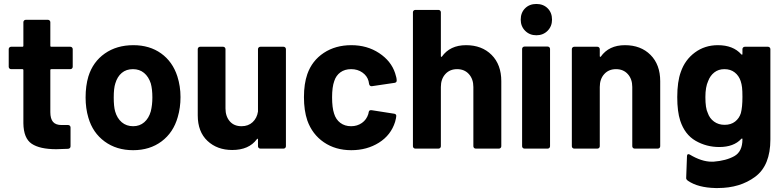

<svg xmlns="http://www.w3.org/2000/svg" viewBox="-20 -750 3957 969"><path d="M347 -413Q347 -408 343.5 -404.5Q340 -401 335 -401H239Q234 -401 234 -396V-184Q234 -151 247.5 -135Q261 -119 291 -119H324Q329 -119 332.5 -115.5Q336 -112 336 -107V-12Q336 -1 324 1Q282 3 264 3Q181 3 140 -24.5Q99 -52 98 -128V-396Q98 -401 93 -401H36Q31 -401 27.5 -404.5Q24 -408 24 -413V-502Q24 -507 27.5 -510.5Q31 -514 36 -514H93Q98 -514 98 -519V-638Q98 -643 101.5 -646.5Q105 -650 110 -650H222Q227 -650 230.5 -646.5Q234 -643 234 -638V-519Q234 -514 239 -514H335Q340 -514 343.5 -510.5Q347 -507 347 -502Z M652 8Q568 8 508 -36Q448 -80 426 -156Q412 -203 412 -258Q412 -317 426 -364Q449 -438 509 -480Q569 -522 653 -522Q735 -522 793 -480.5Q851 -439 875 -365Q891 -315 891 -260Q891 -206 877 -159Q855 -81 795.5 -36.5Q736 8 652 8ZM652 -113Q685 -113 708 -133Q731 -153 741 -188Q749 -220 749 -258Q749 -300 741 -329Q730 -363 707 -382Q684 -401 651 -401Q617 -401 594.5 -382Q572 -363 562 -329Q554 -305 554 -258Q554 -213 561 -188Q571 -153 594.5 -133Q618 -113 652 -113Z M1282 -502Q1282 -507 1285.5 -510.5Q1289 -514 1294 -514H1411Q1416 -514 1419.5 -510.5Q1423 -507 1423 -502V-12Q1423 -7 1419.5 -3.5Q1416 0 1411 0H1294Q1289 0 1285.5 -3.5Q1282 -7 1282 -12V-46Q1282 -49 1281 -49.5Q1280 -50 1279 -50Q1278 -50 1276 -47Q1236 7 1152 7Q1076 7 1027 -39Q978 -85 978 -168V-502Q978 -507 981.5 -510.5Q985 -514 990 -514H1106Q1111 -514 1114.5 -510.5Q1118 -507 1118 -502V-203Q1118 -163 1139.5 -138Q1161 -113 1199 -113Q1233 -113 1255 -133.5Q1277 -154 1282 -187Z M1753 8Q1673 8 1614.5 -32Q1556 -72 1531 -142Q1514 -192 1514 -260Q1514 -327 1531 -376Q1555 -444 1614 -483Q1673 -522 1753 -522Q1833 -522 1893.5 -482Q1954 -442 1974 -381Q1982 -357 1982 -345V-343Q1982 -334 1972 -332L1857 -315H1855Q1846 -315 1843 -325L1840 -341Q1833 -367 1809 -384Q1785 -401 1752 -401Q1720 -401 1698 -385Q1676 -369 1667 -341Q1656 -311 1656 -259Q1656 -207 1666 -177Q1675 -147 1697.5 -130Q1720 -113 1752 -113Q1783 -113 1806.5 -129.5Q1830 -146 1839 -175Q1840 -177 1840 -181Q1841 -182 1841 -184Q1842 -194 1852 -194Q1853 -194 1855 -194L1970 -176Q1980 -174 1980 -165Q1980 -157 1974 -135Q1953 -68 1892.5 -30Q1832 8 1753 8Z M2332 -522Q2412 -522 2461 -473Q2510 -424 2510 -340V-12Q2510 -7 2506.5 -3.5Q2503 0 2498 0H2381Q2376 0 2372.5 -3.5Q2369 -7 2369 -12V-311Q2369 -351 2346.5 -376Q2324 -401 2287 -401Q2250 -401 2227.5 -376Q2205 -351 2205 -311V-12Q2205 -7 2201.5 -3.5Q2198 0 2193 0H2076Q2071 0 2067.5 -3.5Q2064 -7 2064 -12V-688Q2064 -693 2067.5 -696.5Q2071 -700 2076 -700H2193Q2198 -700 2201.5 -696.5Q2205 -693 2205 -688V-467Q2205 -464 2206.5 -463.5Q2208 -463 2208 -463Q2209 -463 2210 -464Q2251 -522 2332 -522Z M2687 -572Q2653 -572 2630.5 -594.5Q2608 -617 2608 -651Q2608 -686 2630 -708Q2652 -730 2687 -730Q2722 -730 2744 -708Q2766 -686 2766 -651Q2766 -617 2743.5 -594.5Q2721 -572 2687 -572ZM2627 0Q2622 0 2618.5 -3.5Q2615 -7 2615 -12V-503Q2615 -508 2618.5 -511.5Q2622 -515 2627 -515H2744Q2749 -515 2752.5 -511.5Q2756 -508 2756 -503V-12Q2756 -7 2752.5 -3.5Q2749 0 2744 0Z M3134 -522Q3214 -522 3263 -473Q3312 -424 3312 -340V-12Q3312 -7 3308.5 -3.5Q3305 0 3300 0H3183Q3178 0 3174.5 -3.5Q3171 -7 3171 -12V-311Q3171 -351 3148.5 -376Q3126 -401 3089 -401Q3052 -401 3029.5 -376Q3007 -351 3007 -311V-12Q3007 -7 3003.5 -3.5Q3000 0 2995 0H2878Q2873 0 2869.5 -3.5Q2866 -7 2866 -12V-502Q2866 -507 2869.5 -510.5Q2873 -514 2878 -514H2995Q3000 -514 3003.5 -510.5Q3007 -507 3007 -502V-467Q3007 -464 3008.5 -463.5Q3010 -463 3010 -463Q3011 -463 3012 -464Q3053 -522 3134 -522Z M3727 -502Q3727 -507 3730.5 -510.5Q3734 -514 3739 -514H3856Q3861 -514 3864.5 -510.5Q3868 -507 3868 -502V-46Q3868 85 3791.5 142Q3715 199 3603 199Q3597 199 3591 199Q3503 197 3453 163Q3444 157 3443 150L3447 41Q3447 28 3454 28Q3457 28 3461 30Q3521 66 3571 66Q3576 66 3581 66Q3645 61 3686 38Q3727 15 3727 -47Q3727 -50 3726 -50.5Q3725 -51 3724 -51Q3723 -51 3721 -49Q3683 -8 3610 -8Q3545 -8 3490.5 -39.5Q3436 -71 3413 -141Q3398 -187 3398 -260Q3398 -338 3416 -387Q3437 -448 3487 -485Q3537 -522 3603 -522Q3680 -522 3721 -476Q3723 -474 3724 -474Q3725 -474 3726 -474.5Q3727 -475 3727 -478ZM3719 -179Q3727 -209 3727 -261Q3727 -292 3725 -309Q3723 -326 3718 -341Q3709 -368 3688 -384.5Q3667 -401 3636 -401Q3606 -401 3585 -384.5Q3564 -368 3554 -341Q3540 -311 3540 -260Q3540 -204 3552 -180Q3561 -153 3583.5 -136.5Q3606 -120 3637 -120Q3669 -120 3690 -136.5Q3711 -153 3719 -179Z"/></svg>

Font: LinhAnh
Style: Bold
Weight: 700
Designer: Jeremy Tribby
Foundry: Tribby Type
Version: Version 1.408